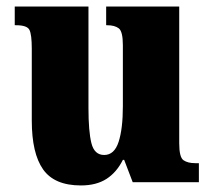

<svg xmlns="http://www.w3.org/2000/svg" viewBox="-20 -556 651 586"><path d="M227 10Q146 10 111.5 -39Q77 -88 77 -188V-407Q77 -450 70 -464.5Q63 -479 29 -479H25V-536H250V-226Q250 -155 259 -119Q268 -83 298 -83Q329 -83 342 -123Q355 -163 355 -232V-418Q355 -460 342.5 -469.5Q330 -479 307 -479H304V-536H527V-119Q527 -76 540 -67Q553 -58 576 -58H587V0H385L359 -68H355Q336 -30 305 -10Q274 10 227 10Z"/></svg>

Font: Noto Serif Tamil Condensed Black
Style: Italic
Weight: 900
Width: 3
Italic angle: -12°
Designer: Indian Type Foundry, Tom Grace, and the Monotype Design Team
Foundry: Monotype Imaging Inc.
Version: Version 2.003; ttfautohint (v1.8.4.7-5d5b)